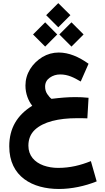

<svg xmlns="http://www.w3.org/2000/svg" viewBox="-20 -888 683 1245"><path d="M554.2 -253.9C521.5 -257.3 496.1 -258.3 468.8 -258.3C419.4 -258.3 374 -254.4 314 -247.1C304.7 -253.9 295.9 -264.2 286.6 -277.8C277.3 -291.5 272.5 -307.6 272.5 -326.2C272.5 -351.1 282.7 -370.1 302.7 -384.3C322.8 -398.4 345.2 -405.3 370.1 -405.3C421.4 -405.3 460 -384.8 503.4 -359.4L554.2 -474.6C491.2 -519.5 426.8 -547.4 360.8 -547.4C323.2 -547.4 287.6 -537.6 254.9 -518.1C222.2 -498 195.3 -472.2 175.3 -439.9C155.3 -407.2 145 -371.6 145 -333C145 -280.3 164.1 -233.9 189 -202.1C90.8 -141.1 40 -56.2 40 61C40 258.3 191.4 337.4 362.3 337.4C443.8 337.4 531.2 318.8 606.9 288.1L569.3 156.7C502.4 183.6 435.1 200.7 356.4 200.7C322.8 200.7 291.5 195.3 262.2 185.1C203.6 163.6 164.1 121.1 164.1 56.6C164.1 14.2 178.2 -20 206.1 -46.4C261.7 -98.6 360.4 -121.6 479 -121.6H510.3C520.5 -121.6 532.2 -121.1 546.4 -120.6ZM194.3 -664.6 272.9 -585.9 351.1 -664.6 272.9 -743.2ZM364.7 -664.6 443.4 -585.9 522 -664.6 443.4 -743.2ZM279.3 -789.6 357.9 -710.9 436.5 -789.6 357.9 -867.7Z"/></svg>

Font: Vazirmatn ExtraBold
Style: Regular
Weight: 800
Designer: Saber Rastikerdar
Foundry: Saber Rastikerdar
Version: Version 33.003